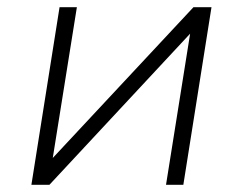

<svg xmlns="http://www.w3.org/2000/svg" viewBox="-20 -512 673 532"><path d="M67 0 145 -492H193L126 -73H125L516 -492H566L488 0H440L507 -420H508L117 0Z"/></svg>

Font: Nunito Sans 7pt ExtraLight
Style: Italic
Weight: 250
Italic angle: -9°
Designer: Vernon Adams
Foundry: Vernon Adams
Version: Version 3.101;gftools[0.9.27]